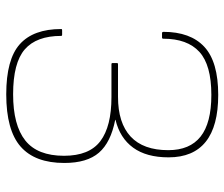

<svg xmlns="http://www.w3.org/2000/svg" viewBox="-72 -635 719 615"><g transform="rotate(90 287.5 -327.5)"><path d="M282 12Q170 12 121.5 -31.5Q73 -75 73 -164Q73 -166 74 -166.5Q75 -167 77 -167H91Q95 -167 95 -164Q95 -85 138 -47.5Q181 -10 282 -10Q381 -10 430 -49Q479 -88 479 -173Q479 -254 432 -289.5Q385 -325 291 -325H186Q182 -325 182 -328V-343Q182 -346 186 -346H290Q374 -346 417.5 -386.5Q461 -427 461 -507Q461 -576 417.5 -610.5Q374 -645 284 -645Q188 -645 146 -606.5Q104 -568 104 -491Q104 -487 100 -487H85Q84 -487 83 -488.5Q82 -490 82 -491Q82 -578 130 -622.5Q178 -667 284 -667Q384 -667 434 -627Q484 -587 484 -508Q484 -437 453 -394.5Q422 -352 364 -338V-337Q436 -323 469 -285Q502 -247 502 -174Q502 -80 449.5 -34Q397 12 282 12Z"/></g></svg>

Font: Sofia Sans Thin
Style: Regular
Weight: 250
Designer: Botio Nikoltchev, Ani Petrova
Foundry: lettersoup
Version: Version 4.101